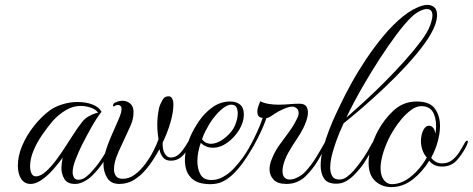

<svg xmlns="http://www.w3.org/2000/svg" viewBox="-20 -745 1933 785"><path d="M287 7Q255 7 243 -13.5Q231 -34 231 -59Q231 -64 232.5 -76.5Q234 -89 236 -100Q222 -81 202.5 -58Q183 -35 163 -19Q131 7 105 7Q80 7 66.5 -14Q53 -35 53 -67Q53 -108 71 -150Q89 -192 118.5 -229.5Q148 -267 184 -294Q205 -309 235.5 -318.5Q266 -328 297 -328Q332 -328 358.5 -317.5Q385 -307 395 -288Q374 -261 352 -221.5Q330 -182 314 -150Q303 -128 290 -95.5Q277 -63 277 -40Q277 -30 282 -20Q287 -10 301 -10Q317 -10 332 -22Q347 -34 357 -46Q380 -71 399 -101Q418 -131 437 -165Q440 -169 443 -169Q447 -169 447 -163Q447 -158 445 -155Q428 -122 407 -89Q386 -56 357 -27Q343 -13 324 -3Q305 7 287 7ZM127 -24Q146 -24 168.5 -44.5Q191 -65 212.5 -94.5Q234 -124 251.5 -151.5Q269 -179 279 -194Q300 -227 318 -249Q336 -271 374 -283Q376 -283 377.5 -283.5Q379 -284 381 -284Q372 -298 351 -305Q330 -312 310 -312Q279 -312 250 -295Q221 -278 197 -252Q174 -225 152 -193Q130 -161 116.5 -128Q103 -95 103 -65Q103 -49 108.5 -36.5Q114 -24 127 -24Z M468 7Q433 7 418 -18Q403 -43 403 -74Q403 -96 409 -117Q419 -152 434.5 -187.5Q450 -223 464 -255Q466 -260 471 -272.5Q476 -285 477 -297V-300Q477 -308 472.5 -312Q468 -316 463 -316Q455 -316 450 -312Q448 -310 445 -310Q442 -310 442 -313Q442 -322 452 -326Q466 -333 481 -333Q499 -333 512.5 -321.5Q526 -310 526 -287Q526 -258 513 -229.5Q500 -201 487 -173Q476 -150 465 -125.5Q454 -101 449 -79Q446 -66 446 -53Q446 -37 454 -25.5Q462 -14 482 -14Q508 -14 531 -31Q554 -48 573.5 -74Q593 -100 607 -127.5Q621 -155 628 -175Q627 -183 625 -199.5Q623 -216 623 -237Q623 -253 625 -270.5Q627 -288 631 -306Q634 -317 643 -334Q652 -351 666 -351Q677 -353 683 -343.5Q689 -334 689 -318Q689 -287 677 -245Q665 -203 645 -162Q644 -133 653.5 -117Q663 -101 679 -101Q703 -101 723.5 -127Q744 -153 758 -182Q765 -195 770 -195Q773 -195 773 -191Q773 -184 768 -175Q758 -155 746.5 -134.5Q735 -114 718.5 -101Q702 -88 678 -88Q657 -88 646 -102Q635 -116 632 -135Q619 -112 605.5 -91Q592 -70 579 -55Q557 -28 529.5 -10.5Q502 7 468 7Z M840 8Q782 8 758 -22Q746 -35 741 -53Q736 -71 736 -90Q736 -114 742 -138.5Q748 -163 757 -184Q771 -217 794 -250.5Q817 -284 849.5 -307Q882 -330 921 -330Q947 -330 962 -317Q977 -304 977 -277Q977 -246 958 -214.5Q939 -183 910 -162Q881 -141 850 -141Q822 -141 801 -161Q795 -145 791 -125.5Q787 -106 787 -86Q787 -55 799.5 -32Q812 -9 845 -9Q869 -9 891.5 -21.5Q914 -34 932 -52Q952 -73 970 -97Q988 -121 1005 -153Q1007 -156 1008 -156Q1012 -156 1012 -147Q1012 -141 1008 -134Q993 -107 973 -79.5Q953 -52 932 -32Q913 -14 891 -3Q869 8 840 8ZM806 -176Q813 -166 822.5 -161.5Q832 -157 842 -157Q866 -157 892 -175.5Q918 -194 934 -219Q941 -230 946.5 -248Q952 -266 952 -282Q952 -296 946.5 -306.5Q941 -317 925 -317Q907 -317 882.5 -295Q858 -273 836 -238Q829 -226 820.5 -210Q812 -194 806 -176Z M1151 7Q1115 7 1098.5 -10.5Q1082 -28 1082 -53Q1082 -73 1091 -94Q1103 -125 1121.5 -151Q1140 -177 1160 -203.5Q1180 -230 1195 -261Q1201 -273 1201 -283Q1201 -296 1192.5 -302.5Q1184 -309 1175 -309Q1163 -309 1148 -303Q1133 -297 1118 -289Q1104 -281 1091 -272Q1078 -263 1069 -262Q1066 -251 1056 -227.5Q1046 -204 1032 -176.5Q1018 -149 1003 -125Q999 -119 996 -119Q993 -119 993 -125Q993 -132 996 -136Q1016 -172 1031 -205Q1046 -238 1054 -263Q1041 -264 1036.5 -271Q1032 -278 1032 -288Q1032 -299 1036.5 -311.5Q1041 -324 1044 -331Q1060 -323 1079.5 -320Q1099 -317 1118 -317Q1141 -317 1163 -319Q1185 -321 1203 -321Q1224 -321 1231.5 -311Q1239 -301 1239 -286Q1239 -270 1232.5 -251.5Q1226 -233 1220 -221Q1209 -199 1191.5 -173.5Q1174 -148 1159 -121Q1144 -94 1138 -69Q1135 -56 1135 -46Q1135 -27 1143.5 -19Q1152 -11 1164 -11Q1181 -11 1200 -21.5Q1219 -32 1230 -45Q1253 -70 1272 -101Q1291 -132 1310 -166Q1312 -169 1314 -169Q1318 -169 1318 -161Q1318 -155 1315 -150Q1297 -117 1278 -85.5Q1259 -54 1230 -25Q1216 -11 1196 -2Q1176 7 1151 7Z M1355 6Q1319 6 1305 -15Q1291 -36 1291 -68Q1291 -101 1301.5 -140Q1312 -179 1326.5 -216Q1341 -253 1354.5 -281Q1368 -309 1373 -320Q1391 -358 1417.5 -406Q1444 -454 1477.5 -504Q1511 -554 1548.5 -599Q1586 -644 1626.5 -677Q1667 -710 1707 -722Q1718 -725 1727 -725Q1744 -725 1755.5 -715.5Q1767 -706 1767 -683Q1767 -667 1759 -643Q1746 -608 1715 -565.5Q1684 -523 1642 -477.5Q1600 -432 1553.5 -388Q1507 -344 1463 -306Q1419 -268 1385 -241Q1376 -222 1368.5 -204Q1361 -186 1355 -169Q1352 -160 1346 -142Q1340 -124 1335 -102Q1330 -80 1330 -60Q1330 -40 1338 -25.5Q1346 -11 1367 -11Q1384 -11 1398.5 -22Q1413 -33 1425 -46Q1467 -94 1500 -157Q1504 -164 1506 -164Q1508 -164 1508 -158Q1508 -149 1504 -139Q1485 -104 1469.5 -80Q1454 -56 1425 -27Q1412 -14 1394.5 -4Q1377 6 1355 6ZM1396 -264Q1427 -291 1468 -328.5Q1509 -366 1552 -409Q1595 -452 1633.5 -495Q1672 -538 1700.5 -576Q1729 -614 1739 -642Q1748 -668 1748 -682Q1748 -708 1725 -708Q1712 -708 1694 -698.5Q1676 -689 1661 -674Q1636 -650 1602.5 -605.5Q1569 -561 1532 -504Q1495 -447 1459.5 -385Q1424 -323 1396 -264Z M1580 20Q1542 20 1514.5 -4.5Q1487 -29 1487 -80Q1487 -112 1498.5 -146.5Q1510 -181 1524 -208Q1550 -257 1589.5 -293.5Q1629 -330 1684 -330Q1737 -330 1758 -301Q1779 -272 1779 -230Q1779 -213 1776 -195Q1768 -146 1743 -100Q1750 -90 1761.5 -83.5Q1773 -77 1787 -77Q1811 -77 1828 -90Q1845 -103 1857.5 -122.5Q1870 -142 1879 -159Q1885 -170 1890 -170Q1893 -170 1893 -166Q1893 -162 1887 -148Q1870 -114 1847 -89Q1824 -64 1787 -64Q1753 -64 1735 -88Q1707 -42 1667 -11Q1627 20 1580 20ZM1582 8Q1631 8 1679 -40Q1693 -54 1704.5 -69.5Q1716 -85 1725 -101Q1712 -116 1706.5 -133.5Q1701 -151 1701 -167Q1701 -192 1710 -211.5Q1719 -231 1735 -231Q1743 -231 1750.5 -223Q1758 -215 1760 -198Q1763 -212 1763 -228Q1763 -266 1749 -288.5Q1735 -311 1702 -311Q1682 -311 1661 -295.5Q1640 -280 1621.5 -258Q1603 -236 1589 -213Q1575 -190 1568 -175Q1551 -138 1543.5 -109Q1536 -80 1536 -58Q1536 -26 1549.5 -9Q1563 8 1582 8Z"/></svg>

Font: MonteCarlo
Style: Regular
Weight: 400
Designer: Robert E. Leuschke
Foundry: Robert E. Leuschke
Version: Version 1.010; ttfautohint (v1.8.3)